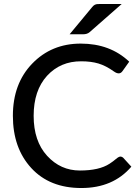

<svg xmlns="http://www.w3.org/2000/svg" viewBox="-20 -947 707 975"><path d="M647 -100.6Q554.2 7.8 393.1 7.8Q231.9 7.8 138.7 -93.8Q45.4 -195.3 45.4 -358.9Q45.4 -522.5 143.6 -624Q241.7 -725.6 390.1 -725.6Q539.1 -725.6 636.2 -633.8L602.1 -585.9Q586.9 -564 558.6 -584Q517.6 -613.3 480 -624.5Q442.4 -635.7 392.6 -635.7Q287.1 -636.2 218.8 -562Q150.9 -487.3 150.9 -358.9Q150.9 -230.5 219.2 -155.8Q287.6 -81.1 385.7 -81.1Q483.9 -81.1 536.6 -115.7Q555.2 -127.9 568.8 -139.6Q582.5 -151.4 590.8 -151.9Q599.1 -151.9 606 -145.5ZM401.4 -772.9H333.5L447.3 -910.2Q459.5 -926.3 476.1 -926.3Q482.4 -926.8 491.2 -926.8H598.1L435.1 -783.7Q422.9 -772.9 401.4 -772.9Z"/></svg>

Font: Lato-Medium
Style: Regular
Weight: 500
Designer: Lukasz Dziedzic
Foundry: tyPoland Lukasz Dziedzic
Version: Version 2.006; 2014-01-15